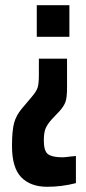

<svg xmlns="http://www.w3.org/2000/svg" viewBox="-20 -530 329 736"><path d="M121 -389V-510H246V-389ZM26 30Q26 -29 34 -58.5Q42 -88 64 -114L102 -159Q120 -180 124.5 -195Q129 -210 129 -243V-305H237V-195Q237 -156 231 -139.5Q225 -123 210 -106L178 -72Q161 -53 154.5 -37Q148 -21 148 9Q148 49 164 61Q180 73 220 73Q228 73 250 70Q255 70 271 68V172Q217 186 161 186Q97 186 61.5 149.5Q26 113 26 30Z"/></svg>

Font: Saira Ultra Condensed ExtraBold
Style: Regular
Weight: 800
Width: 1
Designer: Hector Gatti with collaboration of the Omnibus-Type team
Foundry: Omnibus-Type
Version: Version 1.001; ttfautohint (v1.8)